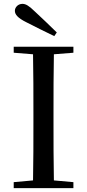

<svg xmlns="http://www.w3.org/2000/svg" viewBox="-20 -974 451 994"><path d="M274 -806C236 -843 198 -880 162 -913C130 -944 114 -954 96 -954C74 -954 57 -937 57 -918C57 -899 72 -881 116 -859C164 -835 212 -810 261 -787ZM51 -701 151 -693C153 -593 153 -493 153 -392V-339C153 -239 153 -138 151 -40L51 -31V0H360V-31L259 -40C257 -140 257 -239 257 -340V-392C257 -493 257 -593 259 -693L360 -701V-732H51Z"/></svg>

Font: Noto Serif CJK SC Medium
Style: Regular
Weight: 500
Designer: Ryoko NISHIZUKA 西塚涼子 (kana & ideographs); Frank Grießhammer (Latin, Greek & Cyrillic); Wenlong ZHANG 张文龙 (bopomofo); San
Foundry: Adobe
Version: Version 2.001;hotconv 1.1.0;makeotfexe 2.6.0